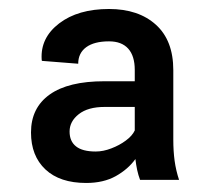

<svg xmlns="http://www.w3.org/2000/svg" viewBox="-20 -741 469 423"><path d="M169.9 -337.9Q111.8 -337.9 80.1 -367.7Q48.3 -397.5 48.3 -449.2Q48.3 -503.4 89.4 -532.7Q130.4 -562 210 -562H276.9V-586.9Q276.9 -617.7 262.5 -633.8Q248 -649.9 220.2 -649.9Q187.5 -649.9 169.9 -637Q152.3 -624 152.3 -600.6L72.3 -606.9L71.8 -609.9Q68.8 -657.7 110.4 -689.5Q151.9 -721.2 220.2 -721.2Q285.2 -721.2 323.5 -686.5Q361.8 -651.9 361.8 -586.4V-433.1Q361.8 -408.2 364.7 -386.7Q367.7 -365.2 374.5 -344.7H288.6Q284.7 -355 282.2 -366.5Q279.8 -377.9 278.3 -390.6Q262.2 -368.2 235.1 -353Q208 -337.9 169.9 -337.9ZM190.9 -407.2Q207.5 -407.2 225.3 -414.1Q243.2 -420.9 257.3 -431.4Q271.5 -441.9 276.9 -453.6V-505.4H210.4Q173.8 -505.4 153.6 -489.5Q133.3 -473.6 133.3 -451.2Q133.3 -429.7 147.5 -418.5Q161.6 -407.2 190.9 -407.2Z"/></svg>

Font: Roboto Slab LO Medium
Style: Regular
Weight: 500
Designer: Google
Version: Version 2.000